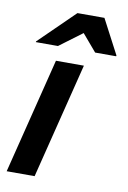

<svg xmlns="http://www.w3.org/2000/svg" viewBox="-82 -767 546 818"><g transform="rotate(10 190.5 -358.0)"><path d="M5.8 0 130.8 -500H251.7L126.7 0ZM32.5 -563.3 33.3 -566.7 185.8 -715.8H302.5L380.8 -566.7L380 -563.3H289.2L226.7 -636.7L128.3 -563.3Z"/></g></svg>

Font: Funnel Sans SemiBold
Style: Italic
Weight: 600
Italic angle: -14.036°
Designer: NORD ID, Kristian Moeller
Foundry: Dicotype
Version: Version 1.000